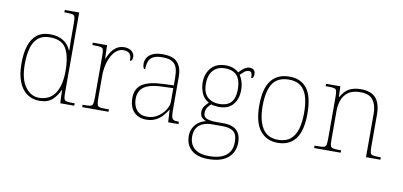

<svg xmlns="http://www.w3.org/2000/svg" viewBox="-86 -1047 3302 1575"><g transform="rotate(10 1565.0 -260.0)"><path d="M264 10Q203 10 158.5 -22Q114 -54 90 -116Q66 -178 66 -267Q66 -355 86.5 -416.5Q107 -478 149 -510.5Q191 -543 256 -543Q323 -543 366.5 -516Q410 -489 430 -441H434Q433 -469 432.5 -495.5Q432 -522 432 -543V-662Q432 -699 428 -715.5Q424 -732 409.5 -736Q395 -740 365 -740H340V-760H460V-94Q460 -59 464 -43.5Q468 -28 484 -24Q500 -20 537 -20H553V0H436L432 -111H430Q408 -59 369.5 -24.5Q331 10 264 10ZM258 -14Q347 -16 390 -83Q433 -150 433 -265Q433 -390 396 -454Q359 -518 259 -518Q200 -518 163.5 -488.5Q127 -459 110.5 -402Q94 -345 94 -264Q94 -143 140.5 -78Q187 -13 258 -14Z M619 0V-20H641Q671 -20 685.5 -24Q700 -28 704 -44.5Q708 -61 708 -98V-442Q708 -477 704 -492.5Q700 -508 684 -512Q668 -516 631 -516H613V-536H732L735 -424H737Q749 -453 766.5 -480.5Q784 -508 811 -526Q838 -544 876 -544Q914 -544 937 -524.5Q960 -505 960 -476Q960 -463 955 -453Q950 -443 939 -443Q939 -472 931.5 -488.5Q924 -505 909 -512Q894 -519 871 -519Q842 -519 817 -500Q792 -481 774 -448Q756 -415 746 -372.5Q736 -330 736 -284V-98Q736 -61 740.5 -44.5Q745 -28 759 -24Q773 -20 803 -20H838V0Z M1152 10Q1113 10 1081 -6.5Q1049 -23 1030 -58Q1011 -93 1011 -146Q1011 -225 1067.5 -262Q1124 -299 1245 -303L1328 -306V-371Q1328 -414 1319 -446.5Q1310 -479 1282 -498Q1254 -517 1197 -517Q1148 -517 1121 -502.5Q1094 -488 1084 -460.5Q1074 -433 1074 -395Q1064 -395 1058.5 -406Q1053 -417 1053 -441Q1053 -462 1065 -485.5Q1077 -509 1108.5 -525.5Q1140 -542 1197 -542Q1285 -542 1320.5 -499.5Q1356 -457 1356 -386V-110Q1356 -73 1359.5 -53.5Q1363 -34 1375 -27Q1387 -20 1414 -20H1421V0H1335L1329 -104H1327Q1316 -83 1293.5 -56Q1271 -29 1236 -9.5Q1201 10 1152 10ZM1156 -15Q1205 -15 1243.5 -40Q1282 -65 1305 -101Q1328 -137 1328 -170V-283L1242 -280Q1164 -278 1120 -261Q1076 -244 1057.5 -214.5Q1039 -185 1039 -145Q1039 -111 1050.5 -81.5Q1062 -52 1088 -33.5Q1114 -15 1156 -15Z M1709 240Q1618 240 1569.5 197Q1521 154 1521 80Q1521 39 1539 8.5Q1557 -22 1584.5 -40Q1612 -58 1640 -63Q1618 -70 1603 -86.5Q1588 -103 1588 -132Q1588 -161 1606 -184Q1624 -207 1636 -216Q1593 -239 1575 -282.5Q1557 -326 1557 -372Q1557 -446 1600 -494Q1643 -542 1722 -542Q1758 -542 1785 -531Q1812 -520 1830 -503Q1839 -513 1852 -525.5Q1865 -538 1881.5 -547.5Q1898 -557 1917 -557Q1942 -557 1953 -544Q1964 -531 1964 -513Q1964 -496 1959 -486Q1954 -476 1943 -476Q1943 -505 1937 -517Q1931 -529 1917 -529Q1895 -529 1879.5 -516.5Q1864 -504 1845 -485Q1859 -466 1869 -435Q1879 -404 1879 -364Q1879 -289 1839.5 -242.5Q1800 -196 1722 -196Q1710 -196 1688 -199Q1666 -202 1658 -206Q1641 -193 1628.5 -174Q1616 -155 1616 -126Q1616 -93 1646 -82Q1676 -71 1716 -71H1785Q1833 -71 1865 -56Q1897 -41 1913.5 -11Q1930 19 1930 65Q1930 144 1874.5 192Q1819 240 1709 240ZM1713 215Q1776 215 1818 197.5Q1860 180 1881 147Q1902 114 1902 66Q1902 1 1871.5 -22.5Q1841 -46 1783 -46H1692Q1652 -46 1619.5 -33.5Q1587 -21 1568 7Q1549 35 1549 82Q1549 117 1564.5 147.5Q1580 178 1616 196.5Q1652 215 1713 215ZM1719 -221Q1760 -221 1789.5 -234.5Q1819 -248 1835 -280Q1851 -312 1851 -365Q1851 -419 1835.5 -452.5Q1820 -486 1790.5 -501.5Q1761 -517 1719 -517Q1680 -517 1650 -501Q1620 -485 1602.5 -451.5Q1585 -418 1585 -364Q1585 -290 1623 -255.5Q1661 -221 1719 -221Z M2247 10Q2154 10 2100.5 -58Q2047 -126 2047 -267Q2047 -407 2099 -474.5Q2151 -542 2252 -542Q2347 -542 2397.5 -476.5Q2448 -411 2448 -267Q2448 -126 2397 -58Q2346 10 2247 10ZM2247 -15Q2311 -15 2349 -46.5Q2387 -78 2403.5 -134.5Q2420 -191 2420 -267Q2420 -395 2379.5 -456Q2339 -517 2252 -517Q2158 -517 2116.5 -454.5Q2075 -392 2075 -267Q2075 -148 2116.5 -81.5Q2158 -15 2247 -15Z M2551 0V-20H2574Q2611 -20 2627 -24Q2643 -28 2647 -43.5Q2651 -59 2651 -94V-442Q2651 -477 2647 -492.5Q2643 -508 2628.5 -512Q2614 -516 2584 -516H2556V-536H2675L2678 -449H2682Q2712 -502 2751.5 -522Q2791 -542 2846 -542Q2932 -542 2971.5 -496.5Q3011 -451 3011 -357V-94Q3011 -59 3015 -43.5Q3019 -28 3035.5 -24Q3052 -20 3088 -20H3103V0H2983V-365Q2983 -432 2952.5 -474.5Q2922 -517 2846 -517Q2781 -517 2744.5 -490Q2708 -463 2693.5 -421Q2679 -379 2679 -334V-94Q2679 -59 2683 -43.5Q2687 -28 2703.5 -24Q2720 -20 2756 -20H2772V0Z"/></g></svg>

Font: Noto Serif Hebrew Thin
Style: Regular
Weight: 250
Version: Version 2.003